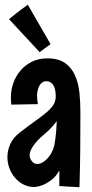

<svg xmlns="http://www.w3.org/2000/svg" viewBox="-20 -785 387 809"><path d="M318.8 -311Q318.8 -233.9 318.1 -156.7Q317.4 -79.6 314.9 3.9L230 -1V-66.9Q215.3 -40.5 196.8 -26.6Q178.2 -12.7 161.6 -5.9Q142.1 2 123 2.9Q99.6 2.9 79.1 -7.6Q58.6 -18.1 43.5 -35.6Q28.3 -53.2 19.8 -75.9Q11.2 -98.6 11.2 -123Q11.2 -150.9 23.2 -178Q35.2 -205.1 64 -227.1Q102.5 -256.8 130.9 -276.9Q159.2 -296.9 178 -313.2Q196.8 -329.6 205.8 -344.5Q214.8 -359.4 214.8 -378.9Q214.8 -411.1 204.1 -427Q193.4 -442.9 175.8 -442.9Q165 -442.9 157.5 -437.3Q149.9 -431.6 145.3 -422.6Q140.6 -413.6 138.4 -402.6Q136.2 -391.6 136.2 -380.9Q136.2 -373.5 137 -364.7Q137.7 -356 140.1 -346.2L27.8 -344.2Q26.9 -352.5 26.4 -360.1Q25.9 -367.7 25.9 -375Q25.9 -405.3 36.1 -434.8Q46.4 -464.4 66.2 -487.5Q85.9 -510.7 114.3 -524.9Q142.6 -539.1 179.2 -539.1Q226.6 -539.1 254.2 -519.3Q281.7 -499.5 296.1 -467.3Q310.5 -435.1 314.7 -394.3Q318.8 -353.5 318.8 -311ZM209 -172.9Q211.4 -185.1 213.4 -200.7Q215.3 -213.9 216.8 -232.7Q218.3 -251.5 219.2 -274.9Q211.4 -264.2 204.1 -255.9Q196.8 -247.6 190.4 -241.2Q183.1 -233.9 176.8 -228Q165.5 -218.8 152.8 -207.3Q140.1 -195.8 129.6 -183.1Q119.1 -170.4 112.1 -157Q105 -143.6 105 -130.9Q105 -117.2 114.3 -105.7Q123.5 -94.2 137.2 -94.2Q147.5 -94.2 158.4 -100.1Q169.4 -106 179.4 -116.7Q189.5 -127.4 197.3 -141.6Q205.1 -155.8 209 -172.9ZM192.9 -599.1 147 -565.4 18.1 -704.1Q31.2 -715.3 44.9 -726.1Q56.6 -735.4 70.6 -745.8Q84.5 -756.3 97.2 -765.1Z"/></svg>

Font: Mouse Memoirs
Style: Regular
Weight: 400
Version: Version 1.000